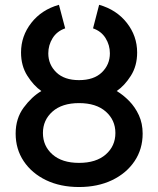

<svg xmlns="http://www.w3.org/2000/svg" viewBox="-20 -753 646 784"><path d="M359.9 -637.2 384.8 -733.4Q455.6 -713.4 497.8 -659.7Q540 -606 540 -538.6Q540 -483.9 514.2 -443.4Q488.3 -402.8 456.5 -381.3Q482.9 -365.7 507.3 -340.8Q531.7 -315.9 547.1 -282.5Q562.5 -249 562.5 -207.5Q562.5 -144 529.3 -94.7Q496.1 -45.4 437.5 -17.3Q378.9 10.7 302.7 10.7Q226.6 10.7 168.2 -17.3Q109.9 -45.4 76.9 -94.7Q43.9 -144 43.9 -207.5Q43.9 -269.5 76.9 -314Q109.9 -358.4 148.9 -381.3Q117.7 -402.8 91.8 -443.4Q65.9 -483.9 65.9 -538.6Q65.9 -606 107.9 -659.7Q149.9 -713.4 220.7 -733.4L246.1 -637.2Q212.4 -625.5 194.8 -597.2Q177.2 -568.8 177.2 -535.2Q177.2 -489.3 210 -457.5Q242.7 -425.8 302.7 -425.8Q363.3 -425.8 396 -457.5Q428.7 -489.3 428.7 -535.2Q428.7 -568.8 411.1 -597.2Q393.6 -625.5 359.9 -637.2ZM302.7 -332Q233.4 -332 194.3 -297.4Q155.3 -262.7 155.3 -210Q155.3 -156.7 194.3 -122.3Q233.4 -87.9 302.7 -87.9Q372.6 -87.9 411.9 -122.3Q451.2 -156.7 451.2 -210Q451.2 -262.7 411.9 -297.4Q372.6 -332 302.7 -332Z"/></svg>

Font: Giphurs Medium
Style: Regular
Weight: 500
Version: Version 0.920; ttfautohint (v1.8.4.7-5d5b)